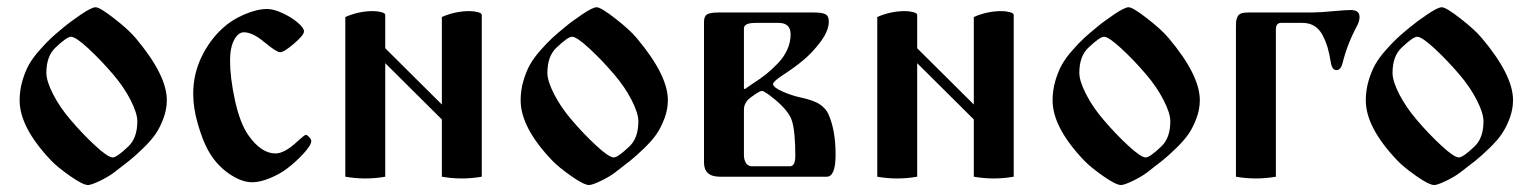

<svg xmlns="http://www.w3.org/2000/svg" viewBox="-20 -497 4303 540"><path d="M35.2 -214.8Q35.2 -243.2 43 -269.8Q50.8 -296.4 61.5 -315.4Q72.3 -334.5 91.1 -355.7Q109.9 -377 123.3 -389.4Q136.7 -401.9 158.7 -419.9Q177.2 -435.5 207.5 -456.1Q237.8 -476.6 249 -476.6Q260.7 -476.6 301.5 -444.8Q342.3 -413.1 361.8 -389.6Q449.2 -285.6 449.2 -215.3Q449.2 -189.9 439.9 -164.8Q430.7 -139.6 418 -120.8Q405.3 -102.1 382.6 -80.1Q359.9 -58.1 343.3 -44.9Q326.7 -31.7 299.8 -11.2Q284.2 0.5 260.3 12Q236.3 23.4 227.5 23.4Q213.4 23.4 177.5 -1.7Q141.6 -26.9 123.5 -45.9Q35.2 -138.7 35.2 -214.8ZM110.4 -292Q110.4 -269 129.4 -231.9Q148.4 -194.8 178.7 -159.7Q211.9 -120.6 247.8 -87.4Q283.7 -54.2 296.9 -54.2Q308.6 -54.2 340.8 -85Q366.2 -108.9 366.2 -155.8Q366.2 -178.7 347.2 -215.8Q328.1 -252.9 297.9 -288.1Q264.6 -327.1 228.8 -360.4Q192.9 -393.6 179.7 -393.6Q168 -393.6 135.7 -362.8Q110.4 -338.9 110.4 -292Z M523.4 -233.4Q523.4 -287.6 546.1 -335.4Q568.8 -383.3 605.5 -417Q630.9 -440.9 667 -456.3Q703.1 -471.7 731 -471.7Q749.5 -471.7 774.4 -460.2Q799.3 -448.7 817.1 -433.6Q835 -418.5 835 -408.7Q835 -398.4 806.9 -374.3Q778.8 -350.1 767.6 -350.1Q757.8 -350.1 723.6 -378.4Q690.4 -406.2 666 -406.2Q649.9 -406.2 638.4 -384.5Q627 -362.8 627 -326.7Q627 -278.3 640.9 -214.6Q654.8 -150.9 678.2 -117.2Q714.4 -65.4 754.9 -65.4Q780.3 -65.4 816.9 -99.6Q836.9 -117.7 839.8 -117.7Q843.8 -117.7 849.6 -111.3Q855.5 -105 855.5 -100.6Q855.5 -88.9 833.5 -64.9Q811.5 -41 786.1 -22Q766.6 -7.3 738.8 4.2Q710.9 15.6 689.5 15.6Q657.7 15.6 621.6 -10.3Q585.4 -36.1 563.5 -77.6Q549.3 -104 536.4 -148.4Q523.4 -192.9 523.4 -233.4Z M951.2 0V-449.2Q989.3 -465.8 1029.3 -465.8Q1041 -465.8 1052.2 -462.9Q1063.5 -460 1063.5 -455.1V-361.3L1222.7 -203.1V-449.2Q1260.7 -465.8 1300.8 -465.8Q1312.5 -465.8 1323.7 -462.9Q1335 -460 1335 -455.1V0Q1307.1 4.9 1278.8 4.9Q1250.5 4.9 1222.7 0V-161.1L1063.5 -319.3V0Q1035.6 4.9 1007.3 4.9Q979 4.9 951.2 0Z M1444.3 -214.8Q1444.3 -243.2 1452.1 -269.8Q1460 -296.4 1470.7 -315.4Q1481.4 -334.5 1500.2 -355.7Q1519 -377 1532.5 -389.4Q1545.9 -401.9 1567.9 -419.9Q1586.4 -435.5 1616.7 -456.1Q1647 -476.6 1658.2 -476.6Q1669.9 -476.6 1710.7 -444.8Q1751.5 -413.1 1771 -389.6Q1858.4 -285.6 1858.4 -215.3Q1858.4 -189.9 1849.1 -164.8Q1839.8 -139.6 1827.1 -120.8Q1814.5 -102.1 1791.7 -80.1Q1769 -58.1 1752.4 -44.9Q1735.8 -31.7 1709 -11.2Q1693.4 0.5 1669.4 12Q1645.5 23.4 1636.7 23.4Q1622.6 23.4 1586.7 -1.7Q1550.8 -26.9 1532.7 -45.9Q1444.3 -138.7 1444.3 -214.8ZM1519.5 -292Q1519.5 -269 1538.6 -231.9Q1557.6 -194.8 1587.9 -159.7Q1621.1 -120.6 1657 -87.4Q1692.9 -54.2 1706.1 -54.2Q1717.8 -54.2 1750 -85Q1775.4 -108.9 1775.4 -155.8Q1775.4 -178.7 1756.3 -215.8Q1737.3 -252.9 1707 -288.1Q1673.8 -327.1 1637.9 -360.4Q1602.1 -393.6 1588.9 -393.6Q1577.1 -393.6 1544.9 -362.8Q1519.5 -338.9 1519.5 -292Z M1960 -40V-435.5Q1960 -451.7 1969 -456.8Q1978 -461.9 2001.5 -461.9H2268.6Q2292.5 -461.9 2301.8 -456.8Q2311 -451.7 2311 -436.5Q2311 -411.1 2288.6 -380.6Q2266.1 -350.1 2239.7 -328.1Q2213.4 -306.2 2183.6 -287.1Q2154.3 -268.1 2154.3 -260.7Q2154.3 -251.5 2179.9 -240Q2205.6 -228.5 2232.4 -222.7Q2270.5 -214.4 2286.6 -202.9Q2302.7 -191.4 2309.6 -176.8Q2330.1 -130.9 2330.1 -62.5Q2330.1 0 2305.2 0H2004.9Q1960 0 1960 -40ZM2072.3 -61.5Q2072.3 -47.4 2078.1 -38.3Q2084 -29.3 2095.2 -29.3H2201.7Q2216.8 -29.3 2216.8 -58.6Q2216.8 -128.9 2207 -158.2Q2198.7 -184.1 2160.6 -216.3Q2130.4 -241.2 2123 -241.2Q2116.7 -241.2 2099.1 -228.5Q2089.4 -221.7 2084.7 -217.5Q2080.1 -213.4 2076.2 -205.6Q2072.3 -197.8 2072.3 -188ZM2072.3 -247.6 2075.2 -246.6Q2089.4 -256.8 2096.2 -261.2Q2117.7 -274.9 2134 -287.8Q2150.4 -300.8 2167.5 -318.6Q2184.6 -336.4 2194.1 -357.2Q2203.6 -377.9 2203.6 -400.4Q2203.6 -432.6 2169.9 -432.6H2105Q2072.3 -432.6 2072.3 -417Z M2447.3 0V-449.2Q2485.4 -465.8 2525.4 -465.8Q2537.1 -465.8 2548.3 -462.9Q2559.6 -460 2559.6 -455.1V-361.3L2718.8 -203.1V-449.2Q2756.8 -465.8 2796.9 -465.8Q2808.6 -465.8 2819.8 -462.9Q2831.1 -460 2831.1 -455.1V0Q2803.2 4.9 2774.9 4.9Q2746.6 4.9 2718.8 0V-161.1L2559.6 -319.3V0Q2531.7 4.9 2503.4 4.9Q2475.1 4.9 2447.3 0Z M2940.4 -214.8Q2940.4 -243.2 2948.2 -269.8Q2956.1 -296.4 2966.8 -315.4Q2977.5 -334.5 2996.3 -355.7Q3015.1 -377 3028.6 -389.4Q3042 -401.9 3064 -419.9Q3082.5 -435.5 3112.8 -456.1Q3143.1 -476.6 3154.3 -476.6Q3166 -476.6 3206.8 -444.8Q3247.6 -413.1 3267.1 -389.6Q3354.5 -285.6 3354.5 -215.3Q3354.5 -189.9 3345.2 -164.8Q3335.9 -139.6 3323.2 -120.8Q3310.5 -102.1 3287.8 -80.1Q3265.1 -58.1 3248.5 -44.9Q3231.9 -31.7 3205.1 -11.2Q3189.5 0.5 3165.5 12Q3141.6 23.4 3132.8 23.4Q3118.7 23.4 3082.8 -1.7Q3046.9 -26.9 3028.8 -45.9Q2940.4 -138.7 2940.4 -214.8ZM3015.6 -292Q3015.6 -269 3034.7 -231.9Q3053.7 -194.8 3084 -159.7Q3117.2 -120.6 3153.1 -87.4Q3189 -54.2 3202.1 -54.2Q3213.9 -54.2 3246.1 -85Q3271.5 -108.9 3271.5 -155.8Q3271.5 -178.7 3252.4 -215.8Q3233.4 -252.9 3203.1 -288.1Q3169.9 -327.1 3134 -360.4Q3098.1 -393.6 3085 -393.6Q3073.2 -393.6 3041 -362.8Q3015.6 -338.9 3015.6 -292Z M3456.1 0V-417.5Q3456.1 -430.2 3456.5 -436Q3457 -441.9 3460.2 -449.2Q3463.4 -456.5 3470.5 -459.2Q3477.5 -461.9 3489.7 -461.9H3668.9Q3691.9 -461.9 3732.9 -465.8Q3765.1 -468.8 3779.3 -468.8Q3803.7 -468.8 3803.7 -449.2Q3803.7 -437.5 3796.4 -423.8Q3769 -372.6 3755.9 -319.3Q3751 -299.8 3738.8 -299.8Q3726.6 -299.8 3723.1 -320.3Q3719.2 -345.2 3713.9 -363.3Q3708.5 -381.3 3699.7 -398.2Q3690.9 -415 3676.8 -423.8Q3662.6 -432.6 3643.6 -432.6H3582.5Q3568.4 -432.6 3568.4 -413.6V0Q3540.5 4.9 3512.2 4.9Q3483.9 4.9 3456.1 0Z M3821.3 -214.8Q3821.3 -243.2 3829.1 -269.8Q3836.9 -296.4 3847.7 -315.4Q3858.4 -334.5 3877.2 -355.7Q3896 -377 3909.4 -389.4Q3922.9 -401.9 3944.8 -419.9Q3963.4 -435.5 3993.7 -456.1Q4023.9 -476.6 4035.2 -476.6Q4046.9 -476.6 4087.6 -444.8Q4128.4 -413.1 4147.9 -389.6Q4235.4 -285.6 4235.4 -215.3Q4235.4 -189.9 4226.1 -164.8Q4216.8 -139.6 4204.1 -120.8Q4191.4 -102.1 4168.7 -80.1Q4146 -58.1 4129.4 -44.9Q4112.8 -31.7 4085.9 -11.2Q4070.3 0.5 4046.4 12Q4022.5 23.4 4013.7 23.4Q3999.5 23.4 3963.6 -1.7Q3927.7 -26.9 3909.7 -45.9Q3821.3 -138.7 3821.3 -214.8ZM3896.5 -292Q3896.5 -269 3915.5 -231.9Q3934.6 -194.8 3964.8 -159.7Q3998 -120.6 4033.9 -87.4Q4069.8 -54.2 4083 -54.2Q4094.7 -54.2 4127 -85Q4152.3 -108.9 4152.3 -155.8Q4152.3 -178.7 4133.3 -215.8Q4114.3 -252.9 4084 -288.1Q4050.8 -327.1 4014.9 -360.4Q3979 -393.6 3965.8 -393.6Q3954.1 -393.6 3921.9 -362.8Q3896.5 -338.9 3896.5 -292Z"/></svg>

Font: Monomachus
Style: Medium
Weight: 500
Designer: Alexey Kryukov
Version: Version 1.0